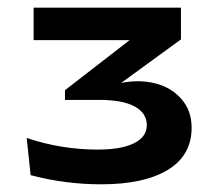

<svg xmlns="http://www.w3.org/2000/svg" viewBox="-20 -770 570 502"><path d="M49.8 -409.2Q140.6 -378.9 235.8 -378.9Q296.9 -378.9 330.3 -395.5Q363.8 -412.1 363.8 -442.9Q363.8 -474.1 332.3 -491.5Q300.8 -508.8 240.2 -508.8H149.9V-534.2L318.8 -665H67.9V-750H453.1V-667L296.9 -553.2Q344.2 -562.5 386 -552Q427.7 -541.5 454.3 -511.2Q481 -481 481 -436Q481 -363.8 418.9 -325.9Q356.9 -288.1 244.1 -288.1Q150.9 -288.1 60.1 -312Z"/></svg>

Font: Mattone
Style: Regular
Weight: 400
Width: 6
Designer: Nunzio Mazzaferro
Foundry: Collletttivo
Version: Version 2.000;Glyphs 3.2 (3217)